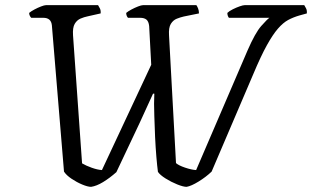

<svg xmlns="http://www.w3.org/2000/svg" viewBox="-20 -724 1209 744"><path d="M333 0Q320 0 298.5 -9Q277 -18 257 -31.5Q237 -45 228 -59L181 -626Q178 -655 148 -655H101Q98 -658 95.5 -663Q93 -668 93 -674Q100 -680 113 -687Q126 -694 139 -699Q152 -704 158 -704H360Q363 -699 367 -691.5Q371 -684 370 -672L321 -661Q306 -658 292 -652Q278 -646 269.5 -631.5Q261 -617 263 -587L298 -91Q313 -82 335.5 -74Q358 -66 375 -65L566 -473L558 -623Q556 -641 547.5 -648Q539 -655 523 -655H476Q473 -658 471 -663Q469 -668 469 -674Q476 -680 489 -687Q502 -694 515 -699Q528 -704 534 -704H741Q744 -700 747.5 -691.5Q751 -683 751 -672L692 -660Q679 -657 665 -651.5Q651 -646 642 -631.5Q633 -617 635 -587L662 -92Q672 -83 697 -74.5Q722 -66 740 -65L939 -528Q969 -597 992.5 -623.5Q1016 -650 1024 -655H867Q861 -663 861 -674Q868 -681 882 -688Q896 -695 909 -699.5Q922 -704 928 -704H1159Q1161 -700 1165.5 -692.5Q1170 -685 1169 -672L1140 -664Q1116 -657 1096.5 -646.5Q1077 -636 1057 -613Q1037 -590 1014 -548.5Q991 -507 962 -438L800 -59Q778 -38 749.5 -20.5Q721 -3 703 0Q690 0 666.5 -9.5Q643 -19 621.5 -32.5Q600 -46 592 -58Q589 -80 586 -115.5Q583 -151 581 -192.5Q579 -234 578 -274Q576 -327 578 -361H573Q557 -325 521.5 -248.5Q486 -172 431 -57Q405 -34 379.5 -18.5Q354 -3 333 0Z"/></svg>

Font: Texturina Light
Style: Italic
Weight: 300
Italic angle: -11°
Designer: Guillermo Torres Carreño
Foundry: Omnibus-Type
Version: Version 1.002; ttfautohint (v1.8.3)